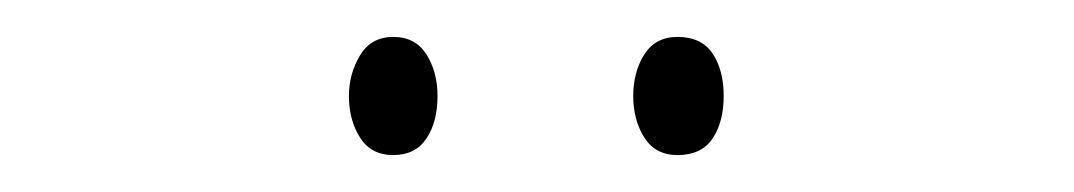

<svg xmlns="http://www.w3.org/2000/svg" viewBox="-20 -720 582 104"><path d="M169 -668Q169 -680 175 -690Q181 -700 193 -700Q205 -700 211 -690.5Q217 -681 217 -668Q217 -654 211 -645Q205 -636 193 -636Q181 -636 175 -645.5Q169 -655 169 -668ZM323 -668Q323 -681 329 -690.5Q335 -700 347 -700Q360 -700 366 -691Q372 -682 372 -668Q372 -654 366 -645Q360 -636 347 -636Q335 -636 329 -645.5Q323 -655 323 -668Z"/></svg>

Font: Noto Sans Telugu Condensed Thin
Style: Regular
Weight: 100
Width: 3
Designer: Jelle Bosma - Monotype Design Team
Foundry: Monotype Imaging Inc.
Version: Version 2.005; ttfautohint (v1.8.4.7-5d5b)